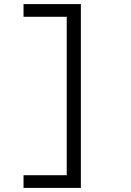

<svg xmlns="http://www.w3.org/2000/svg" viewBox="-20 -780 640 938"><path d="M375 -760V138H95V76H306V-698H95V-760Z"/></svg>

Font: PlemolJP35 Console
Style: Regular
Weight: 400
Version: v2.0.3; ttfautohint (v1.8.4.7-5d5b-dirty) -l 6 -r 45 -G 200 